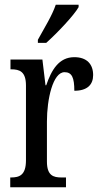

<svg xmlns="http://www.w3.org/2000/svg" viewBox="-20 -786 423 806"><path d="M139 -619V-606H174C222 -649 290 -721 310 -756V-766H214C199 -721 167 -670 139 -619ZM23 0H257V-41H238C204 -41 177 -49 177 -108V-276C177 -370 202 -483 251 -483C282 -483 292 -460 292 -405C347 -405 371 -431 371 -471C371 -516 345 -546 292 -546C227 -546 196 -492 174 -428H171L158 -536H24V-495H27C62 -495 89 -486 89 -427V-113C89 -50 61 -41 26 -41H23Z"/></svg>

Font: Noto Serif Devanagari ExtraCondensed
Style: Regular
Weight: 400
Width: 2
Designer: Universal Thirst, Indian Type Foundry and the Monotype Design Team
Foundry: Monotype Imaging Inc.
Version: Version 2.004